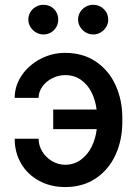

<svg xmlns="http://www.w3.org/2000/svg" viewBox="-20 -754 560 784"><path d="M137.7 -354.5H40Q40 -403.3 68.4 -445.6Q96.7 -487.8 144.3 -512.9Q191.9 -538.1 246.1 -538.1Q318.8 -538.1 371.6 -502.4Q424.3 -466.8 451.9 -406.2Q479.5 -345.7 479.5 -272.5V-255.9Q479.5 -182.6 451.9 -122.1Q424.3 -61.5 371.6 -25.9Q318.8 9.8 246.1 9.8Q187 9.8 139.9 -15.6Q92.8 -41 66.4 -85.9Q40 -130.9 40 -187.5H137.7Q137.7 -159.7 152.6 -135.3Q167.5 -110.8 192.4 -96.2Q217.3 -81.5 246.1 -81.1Q283.2 -81.5 310.8 -102.1Q338.4 -122.6 354.5 -155.5Q370.6 -188.5 375 -226.6H197.3V-306.6H374.5Q369.6 -345.2 353.8 -377Q337.9 -408.7 310.5 -428Q283.2 -447.3 246.1 -447.3Q219.2 -447.3 194.1 -434.8Q168.9 -422.4 153.3 -400.9Q137.7 -379.4 137.7 -354.5ZM95.7 -673.8Q95.7 -690.4 104 -704.3Q112.3 -718.3 126.5 -726.3Q140.6 -734.4 157.2 -734.4Q183.6 -734.4 200.7 -717Q217.8 -699.7 217.8 -673.8Q217.8 -657.7 210 -643.8Q202.1 -629.9 188.2 -621.6Q174.3 -613.3 157.2 -613.3Q141.1 -613.3 127 -621.6Q112.8 -629.9 104.2 -644Q95.7 -658.2 95.7 -673.8ZM298.8 -673.8Q298.8 -690.4 307.1 -704.3Q315.4 -718.3 329.6 -726.3Q343.8 -734.4 360.4 -734.4Q386.2 -734.4 404.1 -716.8Q421.9 -699.2 421.9 -673.8Q421.9 -657.7 413.6 -643.8Q405.3 -629.9 391.1 -621.6Q377 -613.3 360.4 -613.3Q344.2 -613.3 330.1 -621.6Q315.9 -629.9 307.4 -644Q298.8 -658.2 298.8 -673.8Z"/></svg>

Font: Pretendard Std Medium
Style: Regular
Weight: 500
Designer: Base glyphs from Inter by Rasmus Andersson; Hangeul glyphs from Noto Sans CJK(Source Han Sans) by Jang Soo-young and Kan
Foundry: Kil Hyung-jin
Version: Version 1.309